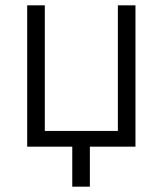

<svg xmlns="http://www.w3.org/2000/svg" viewBox="-20 -550 609 720"><path d="M251 150V0H82V-530H148V-59H422V-530H488V0H317V150Z"/></svg>

Font: Geist Light
Style: Regular
Weight: 400
Designer: Basement.studio, Andrés Briganti, Mateo Zaragoza
Foundry: Basement.studio, Vercel, Andrés Briganti, Guido Ferreyra, Mateo Zaragoza
Version: Version 1.401